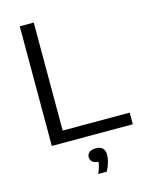

<svg xmlns="http://www.w3.org/2000/svg" viewBox="-140 -827 888 1147"><g transform="rotate(-15 304.0 -253.0)"><path d="M97 0V-740H183.5V-72H598V0ZM321.5 233.5Q331 212 335.8 195.2Q340.5 178.5 342 163Q317 162 304.8 151Q292.5 140 292.5 122Q292.5 104 306 92.8Q319.5 81.5 346 81.5Q402.5 81.5 402.5 136.5Q402.5 158 395 184Q387.5 210 374 233.5Z"/></g></svg>

Font: Encode Sans Expanded Expanded
Style: Regular
Weight: 400
Width: 7
Designer: Multiple Designers
Foundry: Impallari Type
Version: Version 3.000; ttfautohint (v1.8.3) -l 8 -r 50 -G 200 -x 14 